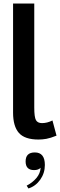

<svg xmlns="http://www.w3.org/2000/svg" viewBox="-20 -770 340 1087"><path d="M300 -2Q265 12 242.5 16Q220 20 198 20Q120 20 87 -17.5Q54 -55 54 -132V-750H174V-161Q174 -107 183.5 -90Q193 -73 218 -73Q247 -73 277 -88ZM131 281Q164 264 186 238Q208 212 210 180Q197 193 173 193Q125 193 125 144Q125 93 177 93Q234 93 234 164Q234 210 208 247Q182 284 141 297Z"/></svg>

Font: Moderustic Med
Style: Regular
Weight: 500
Designer: Tural Alisoy
Foundry: TAFT Foundry
Version: Version 2.110